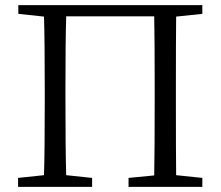

<svg xmlns="http://www.w3.org/2000/svg" viewBox="-20 -732 864 752"><path d="M50.8 0V-35.2L152.3 -45.9Q155.3 -138.7 155.3 -329.1V-382.8Q155.3 -573.2 152.3 -667L51.8 -677.7V-711.9H772.5V-677.7L669.9 -667Q668.9 -574.2 668.9 -382.8V-329.1Q668.9 -139.6 669.9 -45.9L772.5 -35.2V0H483.4V-35.2L584 -44.9Q585.9 -138.7 585.9 -355.5V-382.8Q585.9 -574.2 584 -668H239.3Q236.3 -575.2 236.3 -382.8V-355.5Q236.3 -140.6 239.3 -45.9L340.8 -35.2V0Z"/></svg>

Font: Bpmf Zihi Box R
Style: R
Weight: 400
Foundry: But Ko
Version: Version 1.320